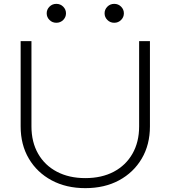

<svg xmlns="http://www.w3.org/2000/svg" viewBox="-20 -963 884 995"><path d="M143 -308Q143 -227 177.5 -166.5Q212 -106 275 -73Q338 -40 422 -40Q507 -40 569.5 -73Q632 -106 666.5 -166.5Q701 -227 701 -308V-750H757V-308Q757 -213 714.5 -141Q672 -69 597 -28.5Q522 12 422 12Q323 12 247.5 -28.5Q172 -69 129.5 -141Q87 -213 87 -308V-750H143ZM272 -845Q251 -845 236.5 -859.5Q222 -874 222 -894Q222 -914 236.5 -928.5Q251 -943 272 -943Q293 -943 307.5 -928.5Q322 -914 322 -894Q322 -874 307.5 -859.5Q293 -845 272 -845ZM572 -845Q551 -845 536.5 -859.5Q522 -874 522 -894Q522 -914 536.5 -928.5Q551 -943 572 -943Q593 -943 607.5 -928.5Q622 -914 622 -894Q622 -874 607.5 -859.5Q593 -845 572 -845Z"/></svg>

Font: Bounded
Style: Regular
Weight: 200
Designer: Vlad Churkin
Version: Version 1.0